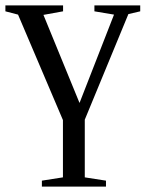

<svg xmlns="http://www.w3.org/2000/svg" viewBox="-20 -479 540 712"><path d="M294.4 -35.2V178.7L373 190.9V212.9H135.3V190.9L213.4 178.7V-33.7L46.9 -424.8L0 -437V-459H213.9V-437L141.1 -423.8L274.9 -97.2L402.8 -424.8L330.1 -437V-459H500V-437L456.1 -426.8Z"/></svg>

Font: Times New Roman
Style: Regular
Weight: 400
Designer: Steve Matteson
Foundry: Ascender Corporation
Version: Version 2.00.3